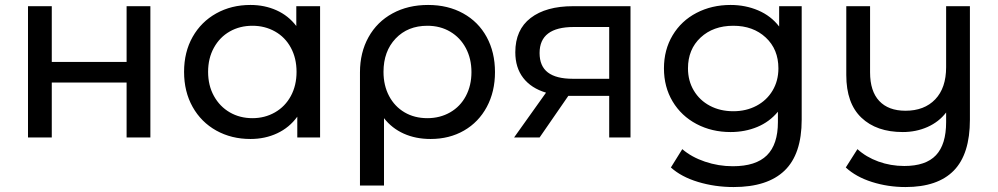

<svg xmlns="http://www.w3.org/2000/svg" viewBox="-20 -555 4027 775"><path d="M93 -530H189V-305H491V-530H587V0H491V-222H189V0H93Z M1272 -530V0H1180V-84Q1148 -40 1099 -17Q1050 6 991 6Q914 6 853 -28Q792 -62 757.5 -123.5Q723 -185 723 -265Q723 -345 757.5 -406Q792 -467 853 -501Q914 -535 991 -535Q1048 -535 1096 -513.5Q1144 -492 1176 -450V-530ZM1177 -265Q1177 -320 1154 -362.5Q1131 -405 1090 -428Q1049 -451 999 -451Q948 -451 907.5 -428Q867 -405 843.5 -362.5Q820 -320 820 -265Q820 -210 843.5 -167.5Q867 -125 907.5 -101.5Q948 -78 999 -78Q1049 -78 1090 -101.5Q1131 -125 1154 -167.5Q1177 -210 1177 -265Z M1978 -264Q1978 -185 1945 -123.5Q1912 -62 1853 -28Q1794 6 1718 6Q1658 6 1610 -15.5Q1562 -37 1530 -78V194H1433V-263Q1433 -343 1467.5 -405Q1502 -467 1564.5 -501Q1627 -535 1708 -535Q1788 -535 1849.5 -501Q1911 -467 1944.5 -405.5Q1978 -344 1978 -264ZM1883 -264Q1883 -318 1860.5 -360.5Q1838 -403 1797.5 -427Q1757 -451 1705 -451Q1626 -451 1577 -399.5Q1528 -348 1528 -265Q1528 -210 1550.5 -167.5Q1573 -125 1613 -101.5Q1653 -78 1705 -78Q1756 -78 1797 -101.5Q1838 -125 1860.5 -167.5Q1883 -210 1883 -264Z M2525 -530V0H2439V-168H2285H2274L2158 0H2055L2184 -181Q2124 -199 2092 -240.5Q2060 -282 2060 -344Q2060 -435 2122 -482.5Q2184 -530 2293 -530ZM2292 -237H2439V-446H2296Q2158 -446 2158 -341Q2158 -288 2191.5 -262.5Q2225 -237 2292 -237Z M3216 -530V-72Q3216 67 3147 133.5Q3078 200 2941 200Q2866 200 2798 179.5Q2730 159 2688 121L2734 47Q2771 79 2825.5 97.5Q2880 116 2938 116Q3031 116 3075.5 72Q3120 28 3120 -62V-104Q3086 -63 3036.5 -42.5Q2987 -22 2929 -22Q2853 -22 2791.5 -54.5Q2730 -87 2695 -145.5Q2660 -204 2660 -279Q2660 -354 2695 -412.5Q2730 -471 2791.5 -503Q2853 -535 2929 -535Q2989 -535 3040.5 -513Q3092 -491 3125 -448V-530ZM3122 -279Q3122 -356 3071 -403.5Q3020 -451 2940 -451Q2859 -451 2808 -403.5Q2757 -356 2757 -279Q2757 -229 2780.5 -189.5Q2804 -150 2845.5 -128Q2887 -106 2940 -106Q2992 -106 3033.5 -128Q3075 -150 3098.5 -189.5Q3122 -229 3122 -279Z M3895 -530V-72Q3895 67 3830 133.5Q3765 200 3635 200Q3564 200 3499.5 179.5Q3435 159 3394 121L3441 47Q3476 79 3525.5 97Q3575 115 3630 115Q3717 115 3758 71.5Q3799 28 3799 -62V-101Q3770 -63 3724 -42.5Q3678 -22 3624 -22Q3518 -22 3457 -80Q3396 -138 3396 -252V-530H3492V-263Q3492 -187 3529 -147.5Q3566 -108 3635 -108Q3711 -108 3755 -154Q3799 -200 3799 -284V-530Z"/></svg>

Font: Montserrat Alternates Medium
Style: Regular
Weight: 500
Designer: Julieta Ulanovsky
Foundry: Julieta Ulanovsky
Version: Version 7.200